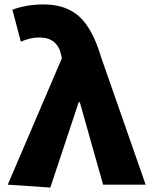

<svg xmlns="http://www.w3.org/2000/svg" viewBox="-20 -833 680 866"><path d="M15 0 259 -570 256 -585Q239 -664 157 -664Q117 -664 74 -645L36 -789Q98 -813 178 -813Q278 -813 339 -757Q399 -701 436 -575L637 0H445L340 -372H335L207 13Z"/></svg>

Font: Source Han Sans CN Heavy
Style: Bold
Weight: 900
Designer: Ryoko NISHIZUKA (kana & ideographs); Paul D. Hunt (Latin, Greek & Cyrillic); Wenlong ZHANG (bopomofo); Sandoll Communica
Foundry: Adobe Systems Incorporated
Version: Version 1.000;PS 1;hotconv 1.0.78;makeotf.lib2.5.61930